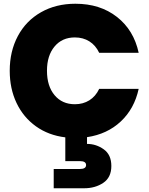

<svg xmlns="http://www.w3.org/2000/svg" viewBox="-20 -732 798 1026"><path d="M380 -175Q424 -175 457.5 -196Q491 -217 510 -257H721Q698 -151 625.5 -83Q553 -15 445 1V37Q494 37 534.5 66Q575 95 575 155Q575 216 532 245Q489 274 430 274H267V171H407Q440 171 440 150Q440 129 407 129H329V2Q239 -9 172 -57Q105 -105 68.5 -181.5Q32 -258 32 -354Q32 -458 75.5 -539.5Q119 -621 199 -666.5Q279 -712 383 -712Q515 -712 605 -641.5Q695 -571 721 -450H510Q491 -490 457.5 -511Q424 -532 380 -532Q312 -532 271.5 -483.5Q231 -435 231 -354Q231 -272 271.5 -223.5Q312 -175 380 -175Z"/></svg>

Font: Fz Poppins ExtBd
Style: Regular
Weight: 800
Designer: Ninad Kale (Devanagari), Jonny Pinhorn (Latin)
Foundry: Indian Type Foundry
Version: Vit hóa bi Vntype.Com & FontZin.Com